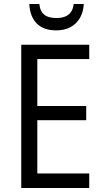

<svg xmlns="http://www.w3.org/2000/svg" viewBox="-20 -937 518 957"><path d="M424.8 0H85.9V-713.9H424.8V-642.6H166V-408.7H409.7V-337.9H166V-72.3H424.8ZM397.5 -917Q395.5 -877 378.4 -847.4Q361.3 -817.9 331.3 -801.8Q301.3 -785.6 259.8 -785.6Q197.3 -785.6 163.3 -819.8Q129.4 -854 126 -917H176.3Q178.7 -891.1 189.2 -876Q199.7 -860.8 218 -854Q236.3 -847.2 261.7 -847.2Q285.2 -847.2 303.5 -854Q321.8 -860.8 333 -876.2Q344.2 -891.6 347.2 -917Z"/></svg>

Font: Open Sans SemiCondensed
Style: Regular
Weight: 400
Width: 4
Designer: Monotype Design Team
Foundry: Monotype Imaging Inc.
Version: Version 3.000